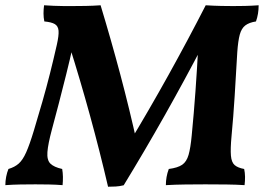

<svg xmlns="http://www.w3.org/2000/svg" viewBox="-52 -699 1003 728"><path d="M357.7 9Q326.3 -126 289.3 -260.7Q252.3 -395.3 210.4 -528.2H225.1Q213.2 -473.5 198.8 -416.1Q184.3 -358.7 170.6 -305.3Q156.9 -251.8 144.9 -208.4Q130 -152.7 127.8 -122.5Q125.5 -92.3 138.9 -78.8Q152.4 -65.3 183.8 -58.3Q186.3 -44.1 186.6 -28.4Q186.8 -12.7 185.3 3Q160 1 133.5 0.5Q107 0 82.3 0Q53.5 0 25 0.5Q-3.5 1 -31.7 3Q-31.7 -12.2 -28.7 -28.4Q-25.6 -44.6 -20 -58.3Q3.8 -65.3 19 -78.8Q34.3 -92.3 47.3 -121.5Q60.3 -150.7 76.3 -203.6Q93.8 -261.5 109 -314.6Q124.2 -367.6 137.6 -420.8Q151 -474 163.5 -529.3Q171.5 -564.8 170 -582.5Q168.5 -600.2 155.8 -607.7Q143.1 -615.2 116.1 -617.7Q113 -632.3 113 -647.8Q113 -663.3 115.1 -679Q131.6 -678 151.4 -677Q171.2 -676 190.3 -676Q209.3 -676 221.8 -676Q245.5 -676 273.2 -676.5Q301 -677 329.4 -679Q369.1 -548.1 404.2 -416.4Q439.2 -284.7 468.5 -152.2H434.8Q513 -281.7 586.2 -413.4Q659.4 -545.1 728 -679Q760 -677 786.8 -676.5Q813.5 -676 831.7 -676Q852.9 -676 876.6 -676.5Q900.3 -677 928.7 -679Q928.7 -662.8 926.2 -647.3Q923.6 -631.9 918.6 -617.7Q892.6 -613.7 878.1 -602.6Q863.6 -591.5 857.1 -567.7Q850.7 -543.9 847.7 -501.3Q842.7 -415.1 837.8 -335.1Q832.8 -255.1 825.9 -182.8Q821.4 -134.4 823.6 -108.8Q825.8 -83.3 837.8 -73Q849.7 -62.7 873.8 -58.3Q876.8 -44.6 877.1 -28.7Q877.3 -12.7 875.3 3Q845.4 1 807.8 0.5Q770.1 0 726.6 0Q689.1 0 650.4 0.5Q611.8 1 576.9 3Q576.9 -12.2 579.6 -27.9Q582.4 -43.6 588 -58.3Q622 -62.8 638.8 -74.3Q655.5 -85.8 663 -111.8Q670.5 -137.9 675 -186.1Q683 -267.9 689.2 -353.8Q695.4 -439.6 700 -528.6H717.6Q647.7 -394.6 572.1 -260.6Q496.4 -126.5 417 3.5Q400.7 7.5 386.3 8.2Q371.9 9 357.7 9Z"/></svg>

Font: Vollkorn
Style: Italic
Weight: 400
Italic angle: -11°
Designer: Friedrich Althausen
Foundry: Friedrich Althausen
Version: Version 5.001